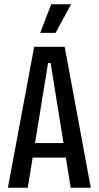

<svg xmlns="http://www.w3.org/2000/svg" viewBox="-20 -879 463 899"><path d="M17 0 140 -660H283L405 0H311L217 -584H205L110 0ZM102 -141V-209H322V-141ZM240 -725H168L220 -859H313Z"/></svg>

Font: Bricolage Grotesque 36pt Condensed
Style: Regular
Weight: 400
Width: 3
Designer: Mathieu Triay
Foundry: Atelier Triay
Version: Version 1.001;gftools[0.9.33.dev8+g029e19f]